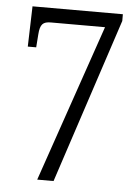

<svg xmlns="http://www.w3.org/2000/svg" viewBox="-52 -755 576 796"><g transform="rotate(5 236.0 -357.0)"><path d="M133 0H201L427 -686V-714H51L46 -546H81L85 -600C88 -643 100 -654 133 -654H358Z"/></g></svg>

Font: Noto Serif Armenian Condensed Light
Style: Regular
Weight: 300
Width: 3
Designer: Monotype Design Team
Foundry: Monotype Imaging Inc.
Version: Version 2.008